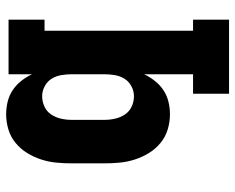

<svg xmlns="http://www.w3.org/2000/svg" viewBox="-92 -486 783 640"><g transform="rotate(-90 300.0 -166.5)"><path d="M307 205V85H372V-78Q363 -59 349.5 -42Q336 -25 318.5 -13.5Q301 -2 280.5 3Q260 8 238 8Q213 8 188 0.5Q163 -7 143 -23.5Q123 -40 109.5 -62Q96 -84 88 -108.5Q80 -133 77.5 -158.5Q75 -184 75 -210V-320Q75 -346 77.5 -371.5Q80 -397 88 -421.5Q96 -446 109.5 -468Q123 -490 143 -506.5Q163 -523 188 -530.5Q213 -538 238 -538Q260 -538 280.5 -533Q301 -528 318.5 -516.5Q336 -505 349.5 -488Q363 -471 372 -452V-530H554V-410H517V85H554V205ZM299 -112Q316 -112 332 -120.5Q348 -129 357 -143.5Q366 -158 369 -175.5Q372 -193 372 -210V-320Q372 -337 369 -354.5Q366 -372 357 -386.5Q348 -401 332 -409.5Q316 -418 299 -418Q281 -418 264.5 -410.5Q248 -403 238 -388Q228 -373 224 -355.5Q220 -338 220 -320V-210Q220 -192 224 -174.5Q228 -157 238 -142Q248 -127 264.5 -119.5Q281 -112 299 -112Z"/></g></svg>

Font: Iosevka Curly Slab HvEx
Style: Regular
Weight: 900
Width: 7
Monospace: yes
Designer: Belleve Invis
Foundry: Belleve Invis
Version: Version 11.1.0; ttfautohint (v1.8.3)